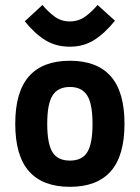

<svg xmlns="http://www.w3.org/2000/svg" viewBox="-20 -741 559 768"><path d="M259.8 6.3Q150.9 6.3 95.9 -55.9Q41 -118.2 41 -246.1Q41 -373.5 95.9 -435.8Q150.9 -498 259.8 -498Q368.2 -498 423.1 -435.8Q478 -373.5 478 -246.1Q478 -118.2 423.1 -55.9Q368.2 6.3 259.8 6.3ZM259.8 -98.6Q308.1 -98.6 329.1 -132.3Q350.1 -166 350.1 -246.1Q350.1 -325.7 328.6 -359.4Q307.1 -393.1 259.8 -393.1Q211.9 -393.1 190.4 -359.4Q168.9 -325.7 168.9 -246.1Q168.9 -166 189.9 -132.3Q210.9 -98.6 259.8 -98.6ZM259.3 -554.2Q204.6 -554.2 162.4 -579.6Q120.1 -605 79.1 -655.8L149.9 -721.2Q170.9 -695.3 197.5 -675.3Q224.1 -655.3 259.3 -655.3Q294.4 -655.3 322 -675.5Q349.6 -695.8 370.1 -721.2L439.9 -658.2Q398.9 -607.4 356.4 -580.8Q314 -554.2 259.3 -554.2Z"/></svg>

Font: Anaheim
Style: Bold
Weight: 700
Version: Version 2.001